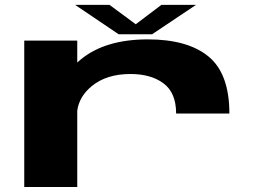

<svg xmlns="http://www.w3.org/2000/svg" viewBox="-20 -748 1040 768"><path d="M684.5 -294Q684.5 -377 634.2 -414.5Q584 -452 502 -452Q406 -452 347 -403.5Q297 -362.5 289 -305.5V0H77V-585.5H289V-498Q296 -504.5 303.5 -510.5Q401 -590.5 571.5 -590.5Q730.5 -590.5 814 -522Q897.5 -453.5 897.5 -294ZM454.5 -611 280.5 -728.5H418L523 -651L625.5 -728.5H764L588.5 -611Z"/></svg>

Font: Anybody UltraExpanded Regular
Style: Bold
Weight: 700
Width: 9
Designer: Tyler Finck
Foundry: Etcetera Type Company
Version: Version 1.010; ttfautohint (v1.8.3) -l 8 -r 50 -G 200 -x 14 